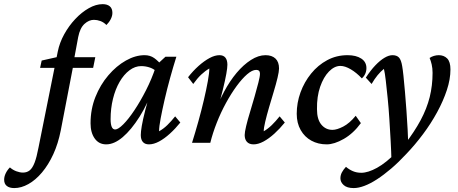

<svg xmlns="http://www.w3.org/2000/svg" viewBox="-161 -702 2253 944"><path d="M36.1 -368.2 43.9 -404.3 122.1 -421.9 203.1 -420.9H307.6L296.9 -368.2ZM343.8 -681.6Q366.2 -681.6 378.9 -670.9Q391.6 -660.2 391.6 -638.7Q391.6 -624 383.8 -608.4Q376 -592.8 362.3 -579.1Q348.6 -592.8 332.5 -598.6Q316.4 -604.5 300.8 -604.5Q276.4 -604.5 254.4 -584.5Q232.4 -564.5 223.6 -520.5L205.1 -420.9L200.2 -384.8L137.7 -60.5Q125 3.9 101.1 56.2Q77.1 108.4 45.4 146Q13.7 183.6 -21.5 203.1Q-56.6 222.7 -90.8 222.7Q-114.3 222.7 -127.4 212.4Q-140.6 202.1 -140.6 181.6Q-140.6 166 -132.8 149.9Q-125 133.8 -112.3 121.1Q-97.7 133.8 -80.6 140.1Q-63.5 146.5 -47.9 146.5Q-28.3 146.5 -14.6 135.3Q-1 124 9.3 97.2Q19.5 70.3 28.3 23.4L123 -448.2Q131.8 -492.2 154.8 -533.7Q177.7 -575.2 209 -608.4Q240.2 -641.6 275.4 -661.6Q310.5 -681.6 343.8 -681.6Z M361.3 7.8Q325.2 7.8 304.7 -21Q284.2 -49.8 284.2 -95.7Q284.2 -165 308.1 -225.1Q332 -285.2 371.6 -331.5Q411.1 -377.9 458 -404.3Q504.9 -430.7 549.8 -430.7Q577.1 -430.7 597.2 -416.5Q617.2 -402.3 637.7 -377L613.3 -345.7Q597.7 -362.3 576.7 -369.6Q555.7 -377 533.2 -377Q502.9 -377 475.6 -356.4Q448.2 -335.9 427.2 -299.8Q406.2 -263.7 394.5 -216.3Q382.8 -168.9 382.8 -116.2Q382.8 -91.8 388.2 -78.6Q393.6 -65.4 405.3 -65.4Q419.9 -65.4 445.3 -90.8Q470.7 -116.2 500 -160.2Q529.3 -204.1 557.1 -258.8Q585 -313.5 604.5 -372.1L616.2 -389.6L652.3 -422.9H706.1Q690.4 -373 675.3 -318.4Q660.2 -263.7 648.4 -212.4Q636.7 -161.1 628.9 -120.1Q621.1 -79.1 621.1 -56.6Q642.6 -68.4 661.6 -86.9Q680.7 -105.5 700.2 -129.9L725.6 -99.6Q701.2 -69.3 674.3 -44.9Q647.5 -20.5 621.1 -6.3Q594.7 7.8 571.3 7.8Q551.8 7.8 541.5 -3.9Q531.2 -15.6 531.2 -38.1Q531.2 -53.7 536.1 -83Q541 -112.3 553.2 -160.2Q565.4 -208 586.9 -280.3H596.7Q566.4 -193.4 525.4 -128.4Q484.4 -63.5 442.4 -27.8Q400.4 7.8 361.3 7.8Z M1085.9 7.8Q1064.5 7.8 1053.2 -4.4Q1042 -16.6 1042 -38.1Q1042 -51.8 1049.3 -82.5Q1056.6 -113.3 1068.4 -151.4Q1080.1 -189.5 1090.8 -227.5Q1101.6 -265.6 1109.4 -295.9Q1117.2 -326.2 1117.2 -339.8Q1117.2 -358.4 1098.6 -358.4Q1079.1 -358.4 1054.2 -336.9Q1029.3 -315.4 1002.4 -278.8Q975.6 -242.2 950.2 -195.8Q924.8 -149.4 904.8 -98.6Q884.8 -47.9 873 0H783.2Q798.8 -49.8 814 -104Q829.1 -158.2 841.3 -210Q853.5 -261.7 860.8 -302.7Q868.2 -343.8 868.2 -365.2Q847.7 -353.5 828.1 -335Q808.6 -316.4 789.1 -289.1L763.7 -322.3Q788.1 -353.5 815.4 -377.9Q842.8 -402.3 869.1 -416.5Q895.5 -430.7 918 -430.7Q937.5 -430.7 947.3 -418.5Q957 -406.2 957 -383.8Q957 -369.1 951.7 -338.9Q946.3 -308.6 934.6 -260.7Q922.9 -212.9 902.3 -142.6H893.6Q913.1 -199.2 940.9 -251.5Q968.8 -303.7 1002.4 -343.8Q1036.1 -383.8 1072.8 -407.2Q1109.4 -430.7 1144.5 -430.7Q1175.8 -430.7 1193.4 -414.1Q1210.9 -397.5 1210.9 -365.2Q1210.9 -350.6 1203.6 -319.8Q1196.3 -289.1 1184.6 -250.5Q1172.9 -211.9 1161.6 -173.3Q1150.4 -134.8 1143.1 -104Q1135.7 -73.2 1135.7 -56.6Q1156.2 -68.4 1175.3 -86.9Q1194.3 -105.5 1213.9 -129.9L1239.3 -99.6Q1214.8 -69.3 1188 -44.9Q1161.1 -20.5 1134.8 -6.3Q1108.4 7.8 1085.9 7.8Z M1512.7 -377.9Q1483.4 -377.9 1456.5 -350.6Q1429.7 -323.2 1413.1 -275.4Q1396.5 -227.5 1397.5 -165Q1397.5 -115.2 1418.9 -89.4Q1440.4 -63.5 1473.6 -63.5Q1495.1 -63.5 1526.4 -79.6Q1557.6 -95.7 1587.9 -132.8L1613.3 -96.7Q1576.2 -45.9 1529.3 -19Q1482.4 7.8 1445.3 7.8Q1403.3 7.8 1370.1 -10.3Q1336.9 -28.3 1317.4 -62.5Q1297.9 -96.7 1297.9 -142.6Q1297.9 -196.3 1316.4 -247.6Q1335 -298.8 1368.7 -340.3Q1402.3 -381.8 1447.8 -406.2Q1493.2 -430.7 1547.9 -430.7Q1589.8 -430.7 1615.2 -414.1Q1640.6 -397.5 1640.6 -367.2Q1640.6 -352.5 1634.8 -339.4Q1628.9 -326.2 1618.2 -316.4Q1591.8 -344.7 1563.5 -361.3Q1535.2 -377.9 1512.7 -377.9Z M1578.1 222.7Q1544.9 222.7 1528.8 208Q1512.7 193.4 1512.7 174.8Q1512.7 159.2 1520 145.5Q1527.3 131.8 1540 118.2Q1555.7 131.8 1574.2 139.6Q1592.8 147.5 1615.2 147.5Q1648.4 147.5 1692.9 123Q1737.3 98.6 1790 44.9L1828.1 8.8Q1877 -54.7 1907.2 -111.3Q1937.5 -168 1951.7 -224.6Q1965.8 -281.2 1965.8 -343.8Q1965.8 -366.2 1961.4 -385.3Q1957 -404.3 1951.2 -417Q1960.9 -423.8 1972.7 -427.2Q1984.4 -430.7 1996.1 -430.7Q2021.5 -430.7 2037.6 -414.6Q2053.7 -398.4 2053.7 -360.4Q2053.7 -312.5 2036.1 -259.3Q2018.6 -206.1 1988.3 -150.4Q1958 -94.7 1918.9 -42.5Q1879.9 9.8 1836.9 54.7Q1798.8 95.7 1762.2 127Q1725.6 158.2 1692.4 179.7Q1659.2 201.2 1630.4 211.9Q1601.6 222.7 1578.1 222.7ZM1763.7 89.8Q1762.7 44.9 1759.8 -8.3Q1756.8 -61.5 1753.4 -115.7Q1750 -169.9 1745.1 -218.8Q1740.2 -267.6 1735.8 -305.7Q1731.4 -343.8 1726.6 -363.3Q1694.3 -337.9 1666 -289.1L1637.7 -320.3Q1661.1 -356.4 1684.6 -380.9Q1708 -405.3 1729.5 -418Q1751 -430.7 1768.6 -430.7Q1790 -430.7 1800.8 -418.9Q1811.5 -407.2 1816.4 -377Q1819.3 -361.3 1822.8 -328.1Q1826.2 -294.9 1830.1 -250.5Q1834 -206.1 1837.4 -157.7Q1840.8 -109.4 1843.3 -63.5Q1845.7 -17.6 1846.7 17.6Z"/></svg>

Font: Crimson Pro ExtraLight Medium
Style: Italic
Weight: 500
Italic angle: -12°
Version: Version 1.002